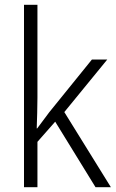

<svg xmlns="http://www.w3.org/2000/svg" viewBox="-20 -780 485 800"><path d="M136 -373Q136 -342 135 -309.5Q134 -277 133 -245H135Q147 -261 160 -278.5Q173 -296 185 -312L363 -532H427L248 -313L442 0H378L210 -273L136 -189V0H80V-760H136Z"/></svg>

Font: Noto Sans Lao Looped SemiCondensed Light
Style: Regular
Weight: 300
Width: 4
Designer: Mark Frömberg, Ben Mitchell
Foundry: The Fontpad Ltd
Version: Version 1.002; ttfautohint (v1.8.4.7-5d5b)